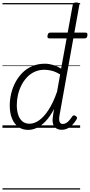

<svg xmlns="http://www.w3.org/2000/svg" viewBox="-20 -1035 728 1555"><path d="M208 17Q163 17 129.5 -6.5Q96 -30 77.5 -74.5Q59 -119 59 -181Q59 -228 70.5 -276.5Q82 -325 105 -368.5Q128 -412 162 -446Q196 -480 241.5 -499.5Q287 -519 343 -519Q376 -519 410 -509Q444 -499 475 -479L569 -995Q571 -1006 577.5 -1010.5Q584 -1015 597 -1015Q613 -1015 618.5 -1009Q624 -1003 622 -992L462 -101Q456 -67 462.5 -49Q469 -31 489 -31Q503 -31 516.5 -39Q530 -47 542 -61Q554 -75 565 -92Q570 -99 577 -100.5Q584 -102 592 -96Q602 -90 603.5 -83.5Q605 -77 601 -70Q588 -47 569.5 -27Q551 -7 528.5 4.5Q506 16 480 16Q453 16 435 4Q417 -8 410 -31Q403 -54 408 -87Q410 -104 412.5 -120.5Q415 -137 418 -153Q385 -90 349 -52.5Q313 -15 277.5 1Q242 17 208 17ZM116 -184Q116 -141 127 -106.5Q138 -72 161 -52.5Q184 -33 219 -33Q257 -33 296 -60Q335 -87 372.5 -144Q410 -201 442 -292L467 -432Q431 -454 400 -462Q369 -470 340 -470Q297 -470 261.5 -454Q226 -438 199 -409.5Q172 -381 153.5 -344.5Q135 -308 125.5 -267Q116 -226 116 -184ZM381 -724Q369 -724 366 -730.5Q363 -737 365 -747Q367 -758 371.5 -764.5Q376 -771 388 -771H671Q684 -771 686.5 -764Q689 -757 688 -747Q686 -736 681.5 -730Q677 -724 665 -724ZM0 490H629V500H0ZM0 -20H629V0H0ZM0 -505H629V-500H0ZM0 -1010H629V-1000H0Z"/></svg>

Font: Playwrite ZA Guides
Style: Regular
Weight: 400
Designer: Veronika Burian, José Scaglione
Foundry: TypeTogether
Version: Version 1.003